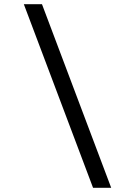

<svg xmlns="http://www.w3.org/2000/svg" viewBox="-20 -730 640 910"><path d="M421 160 93 -710H179L507 160Z"/></svg>

Font: Source Code Pro Medium
Style: Regular
Weight: 500
Monospace: yes
Designer: Paul D. Hunt, Teo Tuominen
Foundry: Adobe Systems Incorporated
Version: Version 2.030;PS 1.000;hotconv 16.6.51;makeotf.lib2.5.65220